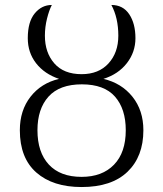

<svg xmlns="http://www.w3.org/2000/svg" viewBox="-20 -744 658 774"><path d="M60 -219Q60 -299 103 -354Q146 -409 218 -426Q159 -446 125.5 -489Q92 -532 92 -590Q92 -656 120 -690Q148 -724 189 -724Q178 -703 169.5 -669Q161 -635 161 -600Q161 -532 199 -488.5Q237 -445 309 -445Q378 -445 417.5 -488.5Q457 -532 457 -600Q457 -672 429 -724Q476 -724 501 -686.5Q526 -649 526 -590Q526 -534 491.5 -489.5Q457 -445 397 -426Q470 -409 514 -354Q558 -299 558 -219Q558 -113 494 -51.5Q430 10 309 10Q193 10 126.5 -48.5Q60 -107 60 -219ZM487 -219Q487 -305 443.5 -354.5Q400 -404 310 -404Q220 -404 175.5 -354.5Q131 -305 131 -219Q131 -130 177 -80.5Q223 -31 309 -31Q392 -31 439.5 -80Q487 -129 487 -219Z"/></svg>

Font: Noto Serif Light
Style: Regular
Weight: 300
Designer: Monotype Design Team
Foundry: Monotype Imaging Inc.
Version: Version 1.001